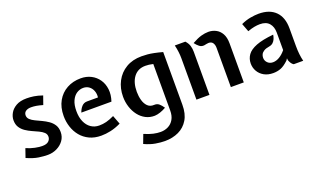

<svg xmlns="http://www.w3.org/2000/svg" viewBox="-78 -991 2845 1703"><g transform="rotate(-20 1345.0 -139.5)"><path d="M229.5 10Q191 10 143.5 3Q96 -4 32.5 -32L61 -114.5Q104.5 -96.5 141.8 -88.8Q179 -81 210.5 -81Q251 -81 269.8 -98.8Q288.5 -116.5 288.5 -140.5Q288.5 -165 271 -181.2Q253.5 -197.5 226 -210.5Q198.5 -223.5 167.5 -237.2Q136.5 -251 109 -269.5Q81.5 -288 64 -315.2Q46.5 -342.5 46.5 -383Q46.5 -415 64.5 -448Q82.5 -481 121.2 -503.5Q160 -526 222 -526Q254 -526 289 -520.8Q324 -515.5 369.5 -500L341 -419.5Q305 -430 280 -434Q255 -438 231.5 -438Q200.5 -438 181.5 -424.8Q162.5 -411.5 162.5 -386.5Q162.5 -363.5 180 -347Q197.5 -330.5 225 -317.5Q252.5 -304.5 283.5 -290Q314.5 -275.5 342 -256.5Q369.5 -237.5 387 -210Q404.5 -182.5 404.5 -142Q404.5 -97.5 379.8 -63.2Q355 -29 315 -9.5Q275 10 229.5 10Z M733.5 12Q670 12 622 -11Q574 -34 542 -73Q510 -112 493.8 -161.8Q477.5 -211.5 477.5 -265.5Q477.5 -347.5 510.8 -406.5Q544 -465.5 601.8 -497.2Q659.5 -529 733 -529Q787 -529 830 -506.8Q873 -484.5 900 -445.2Q927 -406 933.2 -353.5Q939.5 -301 919.5 -241H635.5Q646 -273 666.2 -295Q686.5 -317 716.5 -317H820Q824 -350.5 813.2 -379Q802.5 -407.5 779.5 -424.5Q756.5 -441.5 725 -441.5Q692 -441.5 663 -422.8Q634 -404 616.2 -365.5Q598.5 -327 598.5 -268Q598.5 -210 617.2 -167.5Q636 -125 669.5 -102Q703 -79 746.5 -79Q781 -79 813.8 -87.2Q846.5 -95.5 889.5 -116L921 -33Q869 -8 822.2 2Q775.5 12 733.5 12Z M1247 250Q1208 250 1159.2 241.8Q1110.5 233.5 1055.5 208L1087 124.5Q1135 145 1171.2 153Q1207.5 161 1239 161Q1278 161 1310.8 144.5Q1343.5 128 1363 94.5Q1382.5 61 1382.5 11V-428Q1362 -433 1343.8 -435Q1325.5 -437 1310 -437Q1239.5 -437 1200 -385.5Q1160.5 -334 1160.5 -246Q1160.5 -204.5 1170.8 -166.8Q1181 -129 1204.5 -105.5Q1228 -82 1266.5 -84.5Q1293.5 -86 1312 -70Q1330.5 -54 1347.5 -28Q1321 -12.5 1292.5 -2.8Q1264 7 1239.5 8Q1193 9 1154.5 -11Q1116 -31 1088.5 -66.8Q1061 -102.5 1046 -149Q1031 -195.5 1031 -246Q1031 -326.5 1064.8 -390.5Q1098.5 -454.5 1160.2 -491.2Q1222 -528 1306.5 -528Q1335 -528 1363 -525.5Q1391 -523 1424.2 -516.2Q1457.5 -509.5 1501.5 -497.5V0Q1501.5 85 1468.2 140.2Q1435 195.5 1377.5 222.8Q1320 250 1247 250Z M1959 0V-370.5Q1959 -399 1946.5 -417.5Q1934 -436 1906.5 -436Q1896 -436 1887 -433.5Q1878 -431 1864 -429Q1838.5 -426 1818.8 -441.5Q1799 -457 1782 -480Q1833 -508.5 1869.8 -518.8Q1906.5 -529 1938.5 -529Q1975 -529 2007.8 -512.5Q2040.5 -496 2060.8 -460.5Q2081 -425 2081 -368V0ZM1634 0V-391Q1634 -419 1630.2 -450.5Q1626.5 -482 1618 -517H1717.5Q1741.5 -490 1749.2 -463.5Q1757 -437 1757 -407V0Z M2356 12Q2306.5 12 2270.5 -8.2Q2234.5 -28.5 2215.2 -62.2Q2196 -96 2196 -135.5Q2196 -180.5 2221.2 -216.2Q2246.5 -252 2306.5 -275.5Q2366.5 -299 2471 -309Q2468 -289.5 2460.5 -271Q2453 -252.5 2438.8 -239.2Q2424.5 -226 2401.5 -222Q2369 -217 2350.5 -205.5Q2332 -194 2324.2 -178.8Q2316.5 -163.5 2316.5 -146Q2316.5 -118 2336.2 -98.5Q2356 -79 2386.5 -79Q2417.5 -79 2448.8 -97.8Q2480 -116.5 2507 -150V-315Q2507 -370 2478.2 -403.2Q2449.5 -436.5 2391 -436.5Q2365.5 -436.5 2337.8 -431.2Q2310 -426 2274 -413L2244.5 -491Q2290.5 -512 2334 -519.8Q2377.5 -527.5 2412 -527.5Q2514.5 -527.5 2570.2 -471.8Q2626 -416 2626 -312V-143.5Q2626 -103.5 2630 -67.8Q2634 -32 2642 0H2552.5Q2539 -8 2530.5 -21.5Q2522 -35 2516 -50.5L2514 -69.5L2502 -52Q2460 -12.5 2426.8 -0.2Q2393.5 12 2356 12Z"/></g></svg>

Font: Expletus Sans SemiBold
Style: Regular
Weight: 600
Version: Version 7.500